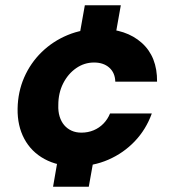

<svg xmlns="http://www.w3.org/2000/svg" viewBox="-20 -621 658 731"><path d="M182 90 213 -89H350L318 90ZM271 -421 303 -601H440L408 -421ZM269 12Q200 12 149.5 -15.5Q99 -43 72.5 -92.5Q46 -142 47 -207Q48 -271 72 -326Q96 -381 138.5 -422.5Q181 -464 237.5 -487.5Q294 -511 361 -511Q460 -511 519.5 -458Q579 -405 578 -310H419Q418 -344 396 -363.5Q374 -383 338 -383Q301 -383 270 -361.5Q239 -340 220.5 -303.5Q202 -267 202 -221Q201 -197 207 -177.5Q213 -158 224.5 -144.5Q236 -131 252.5 -123.5Q269 -116 290 -116Q315 -116 336.5 -125Q358 -134 374 -150.5Q390 -167 399 -189H558Q536 -128 493 -83Q450 -38 392.5 -13Q335 12 269 12Z"/></svg>

Font: DM Sans 20pt Black
Style: Italic
Weight: 900
Italic angle: -10°
Version: Version 4.004;gftools[0.9.30]